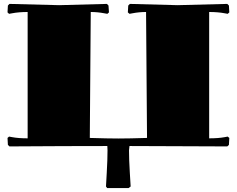

<svg xmlns="http://www.w3.org/2000/svg" viewBox="-20 -741 1200 973"><path d="M120.1 -40V-680.2Q75.7 -680.2 42 -673.8L25.9 -670.9L18.1 -678.2L20 -712.9L27.8 -721.2L279.8 -714.8L522 -721.2L529.8 -712.9L532.2 -678.2L523.9 -670.9L507.8 -673.8Q474.1 -680.2 439.9 -680.2L435.1 -42Q525.4 -39.1 580.1 -39.1Q634.8 -39.1 725.1 -42L720.2 -680.2Q685.5 -680.2 651.9 -673.8L636.2 -670.9L627.9 -678.2L629.9 -712.9L638.2 -721.2L879.9 -714.8L1131.8 -721.2L1140.1 -712.9L1142.1 -678.2L1133.8 -670.9L1118.2 -673.8Q1084.5 -680.2 1040 -680.2V-40Q1086.9 -40 1118.2 -45.9L1133.8 -48.8L1142.1 -42L1140.1 -6.8L1131.8 1Q1057.1 1 887.2 0Q717.3 -1 636.2 -1L633.8 21Q633.8 66.4 637.9 134.3Q642.1 202.1 642.1 204.1L631.8 211.9H522.9L517.1 204.1Q517.1 202.1 521 134.3Q524.9 66.4 524.9 21L523.9 -1Q329.6 -1 27.8 1L20 -6.8L18.1 -42L25.9 -48.8L42 -45.9Q73.2 -40 120.1 -40Z"/></svg>

Font: Yokawerad
Style: Regular
Weight: 500
Designer: gluk
Foundry: gluk
Version: Version 0.79